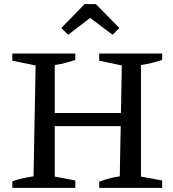

<svg xmlns="http://www.w3.org/2000/svg" viewBox="-20 -913 843 933"><path d="M462 0V-30Q488 -40 513 -46.5Q538 -53 562 -56L572 -595L462 -618V-653H768V-622Q745 -614 719 -607.5Q693 -601 665 -597V-55L768 -36V0ZM40 0V-32Q66 -41 92 -47Q118 -53 143 -56L153 -595L40 -618V-653H346V-622Q324 -614 298.5 -607.5Q273 -601 246 -597V-55L346 -36V0ZM198 -300V-364H618V-300ZM446 -893 560 -777 527 -744 418 -826 311 -744 278 -777 391 -893Z"/></svg>

Font: Piazzolla 24pt Medium
Style: Regular
Weight: 500
Designer: Juan Pablo del Peral
Foundry: Huerta Tipografica
Version: Version 2.005